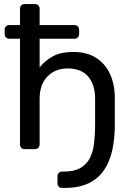

<svg xmlns="http://www.w3.org/2000/svg" viewBox="-20 -730 638 940"><path d="M284.3 190Q274.1 190 267.7 183.6Q261.4 177.3 261.4 167.1V133Q261.4 122.8 267.7 116.4Q274.1 110.1 284.3 110.1H291.3Q342.9 110.1 373.7 92.4Q404.4 74.8 420.1 43.5Q435.8 12.3 440.7 -29.3Q445.6 -70.9 445.6 -118.7V-245.7Q445.6 -315.8 411.5 -355.3Q377.4 -394.9 311.9 -394.9Q249.7 -394.9 211.9 -355.3Q174 -315.8 174 -245.7V-22.9Q174 -12.7 167.6 -6.4Q161.2 0 151.1 0H100.7Q90.5 0 84.1 -6.4Q77.8 -12.7 77.8 -22.9V-540.4H25.7Q15.6 -540.4 9.2 -546.8Q2.8 -553.2 2.8 -563.4V-584.3Q2.8 -594.5 9.2 -600.9Q15.6 -607.2 25.7 -607.2H77.8V-687.1Q77.8 -697.3 84.1 -703.6Q90.5 -710 100.7 -710H151.1Q161.2 -710 167.6 -703.6Q174 -697.3 174 -687.1V-607.2H344.4Q354.6 -607.2 360.9 -600.9Q367.3 -594.5 367.3 -584.3V-563.4Q367.3 -553.2 360.9 -546.8Q354.6 -540.4 344.4 -540.4H174V-399.8Q201 -433.7 239.7 -454.7Q278.4 -475.6 339 -475.6Q406.1 -475.6 451.4 -446.2Q496.7 -416.8 519.4 -366.2Q542.1 -315.6 542.1 -251.1V-117.6Q542.1 -51.4 529.9 4.6Q517.7 60.5 489.6 102.3Q461.5 144.1 414.2 167.1Q366.9 190 296.9 190Z"/></svg>

Font: Rubik Light
Style: Regular
Weight: 300
Designer: Hubert and Fischer
Foundry: Hubert and Fischer
Version: Version 2.300;gftools[0.9.30]